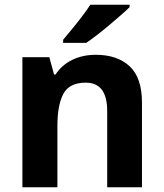

<svg xmlns="http://www.w3.org/2000/svg" viewBox="-20 -786 688 806"><path d="M382 -556Q472 -556 524 -508Q576 -460 576 -355V0H430V-320Q430 -439 340 -439Q271 -439 246 -392Q221 -345 221 -258V0H74V-546H187L207 -473H213Q239 -513 283 -534.5Q327 -556 382 -556ZM524 -756Q510 -742 487 -722Q464 -702 438 -680Q412 -658 386.5 -638.5Q361 -619 342 -606H245V-619Q261 -638 282 -663.5Q303 -689 324 -716.5Q345 -744 359 -766H524Z"/></svg>

Font: Noto Sans Syriac
Style: Bold
Weight: 700
Designer: Patrick Giasson and the Monotype Design Team
Foundry: Monotype Imaging Inc.
Version: Version 3.000; ttfautohint (v1.8.4.7-5d5b)